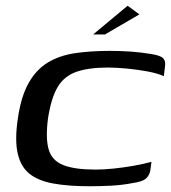

<svg xmlns="http://www.w3.org/2000/svg" viewBox="-20 -641 595 668"><path d="M42 -228Q53 -305 79.5 -352Q106 -399 146.5 -423.5Q187 -448 241 -456Q295 -464 361 -464Q400 -464 435.5 -461.5Q471 -459 506 -453Q539 -448 548 -438Q557 -428 554 -409L550 -376Q528 -386 493 -392.5Q458 -399 421 -402.5Q384 -406 355 -406Q288 -406 245.5 -391Q203 -376 180.5 -338Q158 -300 147 -229Q138 -159 149.5 -120.5Q161 -82 200.5 -66.5Q240 -51 312 -51Q341 -51 375 -54.5Q409 -58 443.5 -64Q478 -70 507 -78L503 -48Q500 -31 488 -20Q476 -9 441 -4Q405 3 367 5Q329 7 291 7Q218 7 165.5 -2.5Q113 -12 82.5 -36.5Q52 -61 41.5 -107.5Q31 -154 42 -228ZM304 -521 424 -621 465 -591 345 -521Z"/></svg>

Font: Genos Thin Medium
Style: Italic
Weight: 500
Italic angle: -8°
Version: Version 1.010